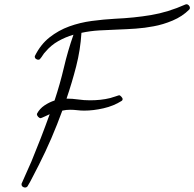

<svg xmlns="http://www.w3.org/2000/svg" viewBox="-20 -841 902 892"><path d="M862.3 -804.7Q862.3 -798.8 858.4 -795.9Q827.1 -764.6 782.2 -745.6Q737.3 -726.6 693.4 -718.8Q652.3 -710.9 610.4 -708Q568.4 -705.1 525.9 -703.6Q483.4 -702.1 441.4 -699.7Q399.4 -697.3 358.4 -688.5Q353.5 -609.4 334 -533.2Q314.5 -457 289.1 -382.8Q316.4 -382.8 343.3 -378.9Q370.1 -375 397.5 -375Q421.9 -375 445.8 -377.4Q469.7 -379.9 493.2 -385.7Q496.1 -386.7 502.4 -388.7Q508.8 -390.6 515.1 -392.6Q521.5 -394.5 526.9 -396.5Q532.2 -398.4 533.2 -398.4Q538.1 -398.4 543.9 -391.6Q549.8 -384.8 549.8 -380.9Q549.8 -375 544.9 -372.1Q507.8 -348.6 460.9 -337.9Q414.1 -327.1 371.1 -327.1Q354.5 -327.1 338.4 -329.1Q322.3 -331.1 305.7 -331.1Q296.9 -331.1 287.6 -330.1Q278.3 -329.1 269.5 -327.1Q246.1 -262.7 218.8 -199.2Q191.4 -135.7 160.2 -74.2Q147.5 -50.8 134.3 -23.9Q121.1 2.9 107.4 25.4Q102.5 30.3 96.7 30.3Q90.8 30.3 85.4 26.4Q80.1 22.5 80.1 15.6V12.7Q90.8 -12.7 103 -39.1Q115.2 -65.4 126 -90.8Q170.9 -199.2 210.9 -310.5Q209 -309.6 202.6 -306.6Q196.3 -303.7 189 -300.3Q181.6 -296.9 175.8 -294.4Q169.9 -292 168.9 -292Q163.1 -292 157.2 -298.3Q151.4 -304.7 151.4 -310.5L152.3 -313.5Q164.1 -335.9 186.5 -351.1Q209 -366.2 233.4 -374Q258.8 -450.2 276.9 -527.3Q294.9 -604.5 321.3 -679.7Q284.2 -668.9 250.5 -649.9Q216.8 -630.9 191.4 -600.6Q183.6 -592.8 178.7 -584.5Q173.8 -576.2 167 -568.4Q164.1 -563.5 158.2 -563.5Q152.3 -563.5 147 -567.4Q141.6 -571.3 141.6 -578.1Q141.6 -581.1 142.6 -582Q168.9 -634.8 210.4 -667.5Q252 -700.2 301.8 -718.3Q351.6 -736.3 406.7 -743.7Q461.9 -751 514.6 -753.9Q602.5 -757.8 681.6 -771Q760.7 -784.2 841.8 -820.3Q843.8 -821.3 846.7 -821.3Q852.5 -821.3 857.4 -815.9Q862.3 -810.5 862.3 -804.7Z"/></svg>

Font: Calligraffitti
Style: Regular
Weight: 400
Designer: Dathan Boardman
Foundry: Open Window
Version: Version 1.001